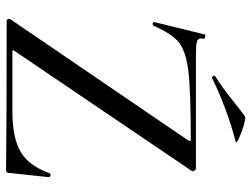

<svg xmlns="http://www.w3.org/2000/svg" viewBox="-118 -710 830 634"><g transform="rotate(90 297.0 -393.0)"><path d="M49 0Q45 0 43 -4.5Q41 -9 44 -13L444 -600L446 -605Q446 -607 444 -607.5Q442 -608 438 -608Q281 -608 215 -600Q149 -592 120 -568.5Q91 -545 65 -485Q64 -482 59 -482Q56 -482 54 -484Q52 -486 53 -488L94 -655Q94 -656 97 -656Q101 -656 105 -654.5Q109 -653 108 -651Q107 -648 107 -642Q107 -631 118 -628Q129 -625 162 -625H536Q540 -625 543.5 -620Q547 -615 545 -612L149 -27Q145 -22 146 -20.5Q147 -19 153 -19H347Q436 -19 482 -46.5Q528 -74 552 -142Q554 -145 557 -145Q560 -145 562.5 -143.5Q565 -142 565 -140L551 -8V-7Q551 -3 548.5 -0.5Q546 2 542 2Q391 0 49 0ZM237 -678Q233 -678 231 -682.5Q229 -687 232 -689Q268 -711 319 -752Q328 -759 339 -768Q350 -777 365 -787Q369 -790 393.5 -783Q418 -776 437 -767Q456 -758 447 -756Q340 -728 239 -679Z"/></g></svg>

Font: Cormorant Upright Medium
Style: Regular
Weight: 500
Designer: Christian Thalmann (Catharsis Fonts)
Foundry: Catharsis Fonts
Version: Version 3.302